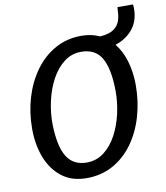

<svg xmlns="http://www.w3.org/2000/svg" viewBox="-94 -952 897 1038"><g transform="rotate(-10 354.0 -433.0)"><path d="M298 8Q216.5 8 162 -34.5Q107.5 -77 80.2 -148Q53 -219 53 -305Q53 -395 77.2 -476Q101.5 -557 147.2 -620Q193 -683 257.5 -719Q322 -755 402 -755Q457 -755 502 -734Q551.5 -737.5 577 -755.2Q602.5 -773 611.2 -799.8Q620 -826.5 620 -856.5Q620 -862 621 -866.2Q622 -870.5 621 -873.5H706.5Q707.5 -867.5 708 -862.2Q708.5 -857 708.5 -851.5Q708.5 -784.5 673 -739.8Q637.5 -695 576 -675Q611 -632 628.5 -571.2Q646 -510.5 646 -442Q646 -351.5 622.2 -270.2Q598.5 -189 553.2 -126.2Q508 -63.5 443.5 -27.8Q379 8 298 8ZM313 -75Q366.5 -75 408 -106.8Q449.5 -138.5 477.5 -191Q505.5 -243.5 519.8 -307Q534 -370.5 533 -434Q531.5 -552 497.5 -611Q463.5 -670 386 -670Q333 -670 291.8 -638.2Q250.5 -606.5 222.2 -554Q194 -501.5 179.8 -438.5Q165.5 -375.5 166 -313Q168.5 -189.5 204 -132.2Q239.5 -75 313 -75Z"/></g></svg>

Font: Merriweather Sans Italic
Style: Regular
Weight: 400
Italic angle: -7.5°
Designer: Eben Sorkin
Foundry: Eben Sorkin
Version: Version 1.008; ttfautohint (v1.7.19-72a1) -l 8 -r 50 -G 200 